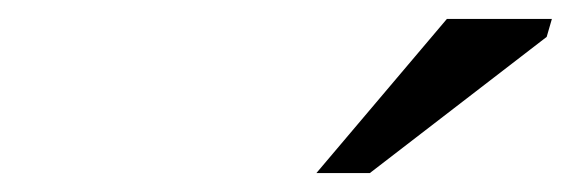

<svg xmlns="http://www.w3.org/2000/svg" viewBox="-20 -752 604 203"><path d="M314.5 -569 452.5 -732H563.5L558 -713L371 -569Z"/></svg>

Font: Newsreader 6pt
Style: Italic
Weight: 400
Italic angle: -17°
Designer: Hugues Gentile
Foundry: Production Type
Version: Version 1.003; ttfautohint (v1.8.3)